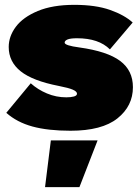

<svg xmlns="http://www.w3.org/2000/svg" viewBox="-20 -530 577 793"><path d="M6 -64 107 -186Q136 -160 174 -144Q212 -128 254 -128Q273 -128 285.5 -131.5Q298 -135 298 -143Q298 -152 281 -159.5Q264 -167 223 -175Q115 -196 65.5 -235.5Q16 -275 16 -336Q16 -380 45.5 -419.5Q75 -459 136 -484.5Q197 -510 287 -510Q375 -510 434.5 -489Q494 -468 528 -437L434 -326Q388 -372 298 -372Q271 -372 259 -367Q247 -362 247 -354Q247 -342 308 -334Q423 -318 476 -278.5Q529 -239 529 -170Q529 -92 465 -41Q401 10 271 10Q178 10 114 -7.5Q50 -25 6 -64ZM308 243H166L190 50H383Z"/></svg>

Font: Work Sans Black
Style: Regular
Weight: 900
Designer: Wei Huang
Foundry: Wei Huang
Version: Version 1.500